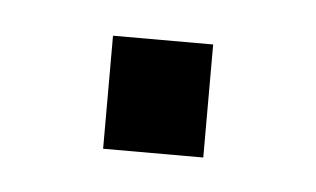

<svg xmlns="http://www.w3.org/2000/svg" viewBox="-25 -115 237 144"><g transform="rotate(5 93.5 -42.5)"><path d="M55.9 0V-85.1H131.3V0Z"/></g></svg>

Font: Saira Thin Condensed
Style: Regular
Weight: 100
Width: 3
Version: Version 1.101